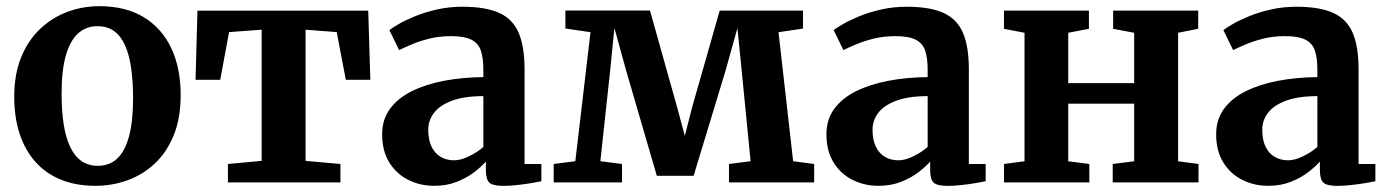

<svg xmlns="http://www.w3.org/2000/svg" viewBox="-20 -590 4490 621"><path d="M26 -276.7Q26 -349.9 48.5 -404.8Q70.9 -459.8 109.8 -496.5Q148.6 -533.2 197.9 -551.6Q247.3 -570 301.5 -570Q386.3 -570 444.8 -534.5Q503.4 -498.9 533.9 -434.4Q564.4 -369.9 564.4 -282.3Q564.4 -207.8 541.9 -152.6Q519.4 -97.4 480.6 -61.1Q441.8 -24.7 392.3 -6.9Q342.7 11 288.6 11Q225.2 11 176.3 -9.2Q127.4 -29.3 94 -67.1Q60.6 -104.9 43.3 -158Q26 -211.1 26 -276.7ZM296.8 -53.7Q333.9 -53.7 359.1 -77.1Q384.2 -100.6 397.3 -149Q410.4 -197.4 410.4 -272Q410.4 -326.6 404.2 -369.8Q398 -413 384.5 -443.3Q371 -473.6 349 -489.5Q327 -505.3 295.3 -505.3Q258.4 -505.3 232.5 -481.9Q206.5 -458.4 192.9 -410.2Q179.2 -362.1 179.2 -287Q179.2 -231.9 185.9 -188.7Q192.5 -145.5 206.7 -115.4Q220.8 -85.3 243 -69.5Q265.3 -53.7 296.8 -53.7Z M717.2 0V-59.6L826.3 -69.7V-493.9L720.9 -486.2L692.3 -331.9H612.5L618.6 -555.4H1171L1177.8 -331.9H1098.5L1069.1 -486.2L968.3 -493.9V-69.7L1081.1 -59.6V0Z M1216 -156.1Q1216 -203.6 1241.5 -238.2Q1267 -272.8 1312 -295.1Q1357 -317.4 1416.3 -328.7Q1475.6 -340 1543.4 -340.6V-363.6Q1543.4 -402.2 1535.3 -426.3Q1527.1 -450.4 1504.5 -461.7Q1482 -473.1 1439 -473.1Q1400.7 -473.1 1368.5 -465Q1336.3 -456.9 1311.6 -446.4Q1286.9 -435.9 1270.9 -428L1239.4 -492.6Q1248.3 -499.9 1270 -512.4Q1291.7 -524.9 1323.2 -537.8Q1354.8 -550.7 1393.6 -559.4Q1432.4 -568.2 1475.2 -568.2Q1551.5 -568.2 1595.4 -547.9Q1639.2 -527.6 1657.9 -483.1Q1676.6 -438.7 1676.6 -366.1V-59.6H1731V-3.8Q1719.6 -1.2 1698.2 2.3Q1676.8 5.8 1652.6 8.5Q1628.4 11.2 1608.7 11.2Q1574.9 11.2 1563.2 1.1Q1551.5 -9.1 1551.5 -40.6V-67.5Q1539 -52.8 1515.4 -34.3Q1491.7 -15.8 1458.7 -2.4Q1425.7 11 1384.4 11Q1339.2 11 1300.9 -8Q1262.5 -27.1 1239.2 -64.3Q1216 -101.6 1216 -156.1ZM1448.8 -71.5Q1470.5 -71.5 1497.2 -84.6Q1523.9 -97.6 1543.4 -114.8V-279.1Q1480.7 -279 1441.2 -264Q1401.7 -249.1 1383.4 -224.6Q1365.1 -200.2 1365.1 -170.5Q1365.1 -137.7 1375.7 -115.8Q1386.3 -93.8 1405.2 -82.7Q1424.1 -71.5 1448.8 -71.5Z M1770.8 0V-59.6L1840.8 -68.6L1889.9 -485.9L1808.7 -497.7V-555.9H2082.3L2170 -243.4L2195 -150.6L2218.7 -243.4L2307.8 -555.7H2577.2V-497.5L2498 -485.8L2545.3 -68.6L2613.3 -59.6V0H2337.8V-59.6L2407.7 -68.6L2379.2 -358.5L2365.1 -499L2326.3 -360.2L2223.4 -21.3H2104.4L2005 -362.5L1967.2 -499.2L1953.5 -361.9L1921.8 -68.6L1991.8 -59.6V0Z M2653 -156.1Q2653 -203.6 2678.5 -238.2Q2704 -272.8 2749 -295.1Q2794 -317.4 2853.3 -328.7Q2912.6 -340 2980.4 -340.6V-363.6Q2980.4 -402.2 2972.3 -426.3Q2964.1 -450.4 2941.5 -461.7Q2919 -473.1 2876 -473.1Q2837.7 -473.1 2805.5 -465Q2773.3 -456.9 2748.6 -446.4Q2723.9 -435.9 2707.9 -428L2676.4 -492.6Q2685.3 -499.9 2707 -512.4Q2728.7 -524.9 2760.2 -537.8Q2791.8 -550.7 2830.6 -559.4Q2869.4 -568.2 2912.2 -568.2Q2988.5 -568.2 3032.4 -547.9Q3076.2 -527.6 3094.9 -483.1Q3113.6 -438.7 3113.6 -366.1V-59.6H3168V-3.8Q3156.6 -1.2 3135.2 2.3Q3113.8 5.8 3089.6 8.5Q3065.4 11.2 3045.7 11.2Q3011.9 11.2 3000.2 1.1Q2988.5 -9.1 2988.5 -40.6V-67.5Q2976 -52.8 2952.4 -34.3Q2928.7 -15.8 2895.7 -2.4Q2862.7 11 2821.4 11Q2776.2 11 2737.9 -8Q2699.5 -27.1 2676.2 -64.3Q2653 -101.6 2653 -156.1ZM2885.8 -71.5Q2907.5 -71.5 2934.2 -84.6Q2960.9 -97.6 2980.4 -114.8V-279.1Q2917.7 -279 2878.2 -264Q2838.7 -249.1 2820.4 -224.6Q2802.1 -200.2 2802.1 -170.5Q2802.1 -137.7 2812.7 -115.8Q2823.3 -93.8 2842.2 -82.7Q2861.1 -71.5 2885.8 -71.5Z M3227.3 0V-59.6L3293.7 -68.4V-484L3227.2 -496.8V-555.7H3502V-496.8L3435.1 -484V-321.2H3648.3V-484L3580.3 -496.8V-555.7H3855.5V-496.8L3790.4 -484V-68.4L3856.4 -59.6V0H3578.9V-59.6L3648.3 -68.4V-254.8H3435.1V-68.4L3503.3 -59.6V0Z M3913.5 -156.1Q3913.5 -203.6 3939 -238.2Q3964.5 -272.8 4009.5 -295.1Q4054.5 -317.4 4113.8 -328.7Q4173.1 -340 4240.9 -340.6V-363.6Q4240.9 -402.2 4232.8 -426.3Q4224.6 -450.4 4202 -461.7Q4179.5 -473.1 4136.5 -473.1Q4098.2 -473.1 4066 -465Q4033.8 -456.9 4009.1 -446.4Q3984.4 -435.9 3968.4 -428L3936.9 -492.6Q3945.8 -499.9 3967.5 -512.4Q3989.2 -524.9 4020.7 -537.8Q4052.3 -550.7 4091.1 -559.4Q4129.9 -568.2 4172.7 -568.2Q4249 -568.2 4292.9 -547.9Q4336.7 -527.6 4355.4 -483.1Q4374.1 -438.7 4374.1 -366.1V-59.6H4428.5V-3.8Q4417.1 -1.2 4395.7 2.3Q4374.3 5.8 4350.1 8.5Q4325.9 11.2 4306.2 11.2Q4272.4 11.2 4260.7 1.1Q4249 -9.1 4249 -40.6V-67.5Q4236.5 -52.8 4212.9 -34.3Q4189.2 -15.8 4156.2 -2.4Q4123.2 11 4081.9 11Q4036.7 11 3998.4 -8Q3960 -27.1 3936.8 -64.3Q3913.5 -101.6 3913.5 -156.1ZM4146.3 -71.5Q4168 -71.5 4194.7 -84.6Q4221.4 -97.6 4240.9 -114.8V-279.1Q4178.2 -279 4138.7 -264Q4099.2 -249.1 4080.9 -224.6Q4062.6 -200.2 4062.6 -170.5Q4062.6 -137.7 4073.2 -115.8Q4083.8 -93.8 4102.7 -82.7Q4121.6 -71.5 4146.3 -71.5Z"/></svg>

Font: Merriweather 7pt Light
Style: Regular
Weight: 300
Designer: Eben Sorkin
Foundry: Eben Sorkin
Version: Version 2.200;gftools[0.9.31]